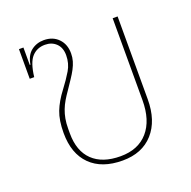

<svg xmlns="http://www.w3.org/2000/svg" viewBox="-105 -651 762 767"><g transform="rotate(-20 276.5 -268.0)"><path d="M291 12Q203 12 154.5 -36Q106 -84 106 -172Q106 -226 120 -262Q134 -298 163 -336Q188 -369 205 -397.5Q222 -426 222 -461Q222 -493 203.5 -511Q185 -529 156 -529Q122 -529 100.5 -505.5Q79 -482 72 -422H53V-548H72V-474H75Q81 -512 104 -530Q127 -548 158 -548Q196 -548 219.5 -524Q243 -500 243 -461Q243 -444 238.5 -428.5Q234 -413 225.5 -397Q217 -381 205.5 -364Q194 -347 180 -326Q168 -309 158.5 -293Q149 -277 142.5 -260Q136 -243 132.5 -224Q129 -205 129 -181V-162Q129 -87 170.5 -47Q212 -7 289 -7Q364 -7 405.5 -54.5Q447 -102 447 -188V-536H468V-184Q468 -93 421 -40.5Q374 12 291 12Z"/></g></svg>

Font: IBM Plex Sans Thai Thin
Style: Regular
Weight: 100
Designer: Mike Abbink, Paul van der Laan, Pieter van Rosmalen, Ben Mitchell, Mark Frömberg
Foundry: Bold Monday
Version: Version 1.1